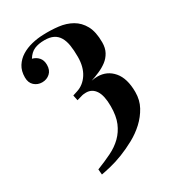

<svg xmlns="http://www.w3.org/2000/svg" viewBox="-196 -577 961 1056"><g transform="rotate(-30 284.5 -49.0)"><path d="M135 331Q186 311 229 290Q272 269 302.5 239Q333 209 350.5 167.5Q368 126 368 64Q368 -4 346.5 -36.5Q325 -69 287 -69Q279 -69 271 -68Q263 -67 254 -64L226 -56L219 -90L247 -99Q292 -113 319.5 -155.5Q347 -198 347 -262Q347 -304 342 -335.5Q337 -367 324 -389Q311 -411 289 -422Q267 -433 233 -433Q195 -433 168.5 -421.5Q142 -410 123 -379Q147 -373 162.5 -355.5Q178 -338 178 -309Q178 -275 157.5 -256.5Q137 -238 108 -238Q79 -238 58.5 -256.5Q38 -275 38 -309Q38 -350 56 -378.5Q74 -407 103 -425Q132 -443 168.5 -452Q205 -461 242 -462Q292 -464 338.5 -458.5Q385 -453 422 -432Q459 -411 481 -371Q503 -331 503 -264Q503 -228 489 -202.5Q475 -177 452.5 -160Q430 -143 402.5 -131Q375 -119 347 -110Q357 -112 366.5 -113Q376 -114 385 -114Q446 -114 485 -68.5Q524 -23 524 64Q524 115 501.5 156Q479 197 444 229.5Q409 262 365 286Q321 310 278.5 326.5Q236 343 198.5 352Q161 361 138 365Z"/></g></svg>

Font: Cafe24 ClassicType
Style: Regular
Weight: 400
Designer: Cafe24 thkim, hmlim, mnelim & 4IR
Foundry: Cafe24
Version: Version 1.000